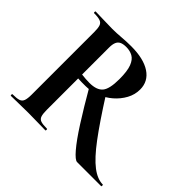

<svg xmlns="http://www.w3.org/2000/svg" viewBox="-146 -815 1003 1003"><g transform="rotate(45 355.0 -314.0)"><path d="M530 0Q515 0 481.5 -39Q448 -78 401 -151.5Q354 -225 295 -327L387 -356Q467 -230 523.5 -154.5Q580 -79 624 -45.5Q668 -12 708 -12Q710 -12 710 -6Q710 0 708 0Q638 0 594 0Q550 0 530 0ZM302 -628Q394 -628 444.5 -594.5Q495 -561 495 -501Q495 -463 476.5 -429Q458 -395 427.5 -368.5Q397 -342 358.5 -327Q320 -312 280 -312Q266 -312 251.5 -312Q237 -312 225 -313V-81Q225 -52 230 -37Q235 -22 250 -17Q265 -12 296 -12Q298 -12 298 -6Q298 0 296 0Q270 0 238 -1Q206 -2 168 -2Q132 -2 99.5 -1Q67 0 41 0Q38 0 38 -6Q38 -12 41 -12Q72 -12 87 -17Q102 -22 107.5 -37Q113 -52 113 -81V-544Q113 -573 108 -587.5Q103 -602 88 -607.5Q73 -613 42 -613Q40 -613 40 -619Q40 -625 42 -625Q68 -625 100 -623.5Q132 -622 168 -622Q198 -622 233.5 -625Q269 -628 302 -628ZM380 -463Q380 -522 368 -553Q356 -584 335 -595.5Q314 -607 287 -607Q264 -607 250.5 -600.5Q237 -594 231 -579.5Q225 -565 225 -542V-342Q239 -340 255 -339Q271 -338 283 -338Q336 -338 358 -364Q380 -390 380 -463Z"/></g></svg>

Font: Cormorant
Style: Bold
Weight: 700
Designer: Christian Thalmann (Catharsis Fonts)
Foundry: Catharsis Fonts
Version: Version 4.000